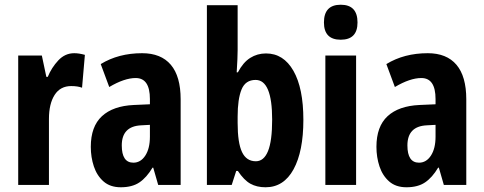

<svg xmlns="http://www.w3.org/2000/svg" viewBox="-20 -782 2047 812"><path d="M294 -557Q314 -557 339 -550L327 -411Q309 -418 281 -418Q235 -418 211 -380.5Q187 -343 187 -279V0H57V-547H157L176 -457H182Q198 -496 226.5 -526.5Q255 -557 294 -557Z M581 -557Q661 -557 702.5 -508Q744 -459 744 -362V0H649L628 -73H625Q600 -31 569.5 -10.5Q539 10 491 10Q446 10 418 -14.5Q390 -39 377 -78Q364 -117 364 -161Q364 -247 411 -290.5Q458 -334 546 -338L614 -341V-363Q614 -452 554 -452Q506 -452 442 -414L406 -511Q481 -557 581 -557ZM577 -252Q495 -248 495 -167Q495 -94 544 -94Q575 -94 594.5 -124Q614 -154 614 -204V-254Z M985 -570Q985 -554 984 -531Q983 -508 981 -476H986Q1008 -518 1038 -537Q1068 -556 1105 -556Q1179 -556 1221 -482.5Q1263 -409 1263 -275Q1263 -142 1221.5 -66Q1180 10 1103 10Q1066 10 1039 -5Q1012 -20 986 -59H979L960 0H855V-760H985ZM1061 -444Q1018 -444 1001.5 -403.5Q985 -363 985 -289V-262Q985 -178 1003.5 -139Q1022 -100 1062 -100Q1096 -100 1113.5 -143Q1131 -186 1131 -276Q1131 -444 1061 -444Z M1421 -762Q1492 -762 1492 -687Q1492 -614 1421 -614Q1350 -614 1350 -687Q1350 -762 1421 -762ZM1486 -547V0H1356V-547Z M1789 -557Q1869 -557 1910.5 -508Q1952 -459 1952 -362V0H1857L1836 -73H1833Q1808 -31 1777.5 -10.5Q1747 10 1699 10Q1654 10 1626 -14.5Q1598 -39 1585 -78Q1572 -117 1572 -161Q1572 -247 1619 -290.5Q1666 -334 1754 -338L1822 -341V-363Q1822 -452 1762 -452Q1714 -452 1650 -414L1614 -511Q1689 -557 1789 -557ZM1785 -252Q1703 -248 1703 -167Q1703 -94 1752 -94Q1783 -94 1802.5 -124Q1822 -154 1822 -204V-254Z"/></svg>

Font: Noto Sans ExtraCondensed
Style: Bold
Weight: 700
Width: 2
Designer: Monotype Design Team
Foundry: Monotype Imaging Inc.
Version: Version 2.013; ttfautohint (v1.8.4.7-5d5b)